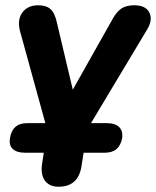

<svg xmlns="http://www.w3.org/2000/svg" viewBox="-20 -519 592 728"><path d="M202 189Q167 189 150 165.5Q133 142 140 99L146 60H74Q43 60 28 45.5Q13 31 18 4Q27 -52 82 -52H152L57 -397Q44 -442 64 -470.5Q84 -499 125 -499Q155 -499 171.5 -484.5Q188 -470 196 -432L256 -179L407 -447Q423 -476 441.5 -487.5Q460 -499 489 -499Q532 -499 546 -472Q560 -445 539 -409L325 -52H386Q417 -52 432 -37Q447 -22 443 5Q433 60 378 60H297L289 111Q277 189 202 189Z"/></svg>

Font: Nunito ExtraBold
Style: Italic
Weight: 800
Italic angle: -9°
Designer: Vernon Adams
Foundry: Vernon Adams
Version: Version 3.601; ttfautohint (v1.8.2.53-6de2)